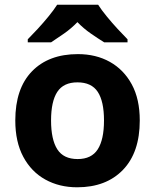

<svg xmlns="http://www.w3.org/2000/svg" viewBox="-20 -786 659 816"><path d="M574 -274Q574 -138 502.5 -64Q431 10 308 10Q232 10 172.5 -23Q113 -56 79 -119.5Q45 -183 45 -274Q45 -410 116 -483Q187 -556 311 -556Q388 -556 447 -523Q506 -490 540 -427.5Q574 -365 574 -274ZM197 -274Q197 -193 223.5 -151.5Q250 -110 310 -110Q369 -110 395.5 -151.5Q422 -193 422 -274Q422 -355 395.5 -395.5Q369 -436 309 -436Q250 -436 223.5 -395.5Q197 -355 197 -274ZM397 -766Q411 -744 433.5 -716.5Q456 -689 480 -663Q504 -637 522 -619V-606H423Q397 -622 366 -643.5Q335 -665 309 -692Q283 -665 253 -644Q223 -623 197 -606H98V-619Q117 -638 140.5 -663.5Q164 -689 186.5 -716.5Q209 -744 223 -766Z"/></svg>

Font: Noto Sans Gurmukhi UI
Style: Bold
Weight: 700
Designer: Jelle Bosma - Monotype Design Team
Foundry: Monotype Imaging Inc.
Version: Version 2.004; ttfautohint (v1.8.4.7-5d5b)